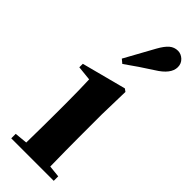

<svg xmlns="http://www.w3.org/2000/svg" viewBox="-284 -903 933 933"><g transform="rotate(45 182.5 -437.0)"><path d="M163.1 -637.2 143.1 -653.8 227.1 -806.2Q247.1 -842.3 265.9 -858.2Q284.7 -874 309.1 -874Q330.6 -874 347.9 -857.9Q365.2 -841.8 365.2 -816.9Q365.2 -769.5 295.9 -727.1Q229 -684.6 163.1 -637.2ZM266.1 -392.1V-237.8Q266.1 -153.3 268.1 -37.1L329.1 -30.8V0H37.1V-30.8L103 -37.1Q105 -155.3 105 -237.8V-317.9Q105 -399.9 102.1 -470.2L26.9 -478V-502L255.9 -562L270 -551.8Z"/></g></svg>

Font: Noto Serif JP Black
Style: Regular
Weight: 900
Designer: Ryoko NISHIZUKA  (kana & ideographs); Frank Grießhammer (Latin, Greek & Cyrillic); Wenlong ZHANG  (bopomofo); Sandoll Co
Foundry: Adobe Systems Incorporated
Version: Version 1.001;PS 1.001;hotconv 16.6.54;makeotf.lib2.5.65590